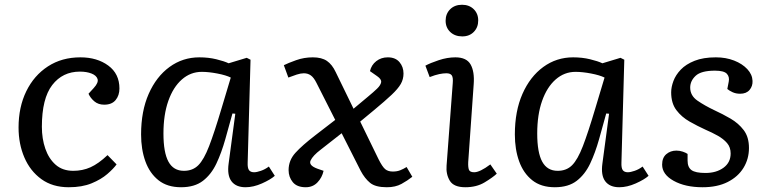

<svg xmlns="http://www.w3.org/2000/svg" viewBox="-20 -773 3232 807"><path d="M318 -532Q388 -532 435 -497.5Q482 -463 482 -401Q482 -372 466 -352.5Q450 -333 418 -333Q393 -333 376.5 -347Q360 -361 352 -379L374 -403Q395 -426 390 -441Q385 -456 364.5 -464Q344 -472 316 -472Q243 -472 199.5 -415.5Q156 -359 156 -240Q156 -190 170.5 -148Q185 -106 214 -80.5Q243 -55 288 -55Q327 -55 360.5 -70Q394 -85 432 -121L470 -82Q457 -64 431 -41.5Q405 -19 365 -2.5Q325 14 269 14Q201 14 154 -20Q107 -54 82.5 -111Q58 -168 58 -237Q58 -323 90.5 -389.5Q123 -456 181.5 -494Q240 -532 318 -532Z M1021 -90Q1020 -67 1026.5 -58Q1033 -49 1048 -49Q1059 -49 1076.5 -55Q1094 -61 1110 -73L1135 -34Q1117 -18 1081 -2Q1045 14 1012 14Q972 14 953 -11Q934 -36 941 -86L969 -295L957 -296L927 -188Q911 -131 889.5 -85.5Q868 -40 833 -13Q798 14 741 14Q683 14 646 -15.5Q609 -45 591 -95Q573 -145 573 -208Q573 -306 605 -378.5Q637 -451 692.5 -491.5Q748 -532 818 -532Q856 -532 889 -524Q922 -516 941 -507L1017 -530L1033 -522ZM753 -55Q790 -55 813.5 -78.5Q837 -102 859 -159Q881 -216 911 -317L950 -447Q930 -457 893.5 -464Q857 -471 828 -471Q781 -471 744.5 -439Q708 -407 687.5 -349Q667 -291 667 -212Q667 -132 688 -93.5Q709 -55 753 -55Z M1466 -316 1527 -367Q1550 -386 1565 -400.5Q1580 -415 1582 -427.5Q1584 -440 1565 -453L1535 -474Q1541 -500 1561.5 -516Q1582 -532 1610 -532Q1642 -532 1659 -512Q1676 -492 1676 -464Q1676 -440 1664.5 -420Q1653 -400 1626 -374.5Q1599 -349 1552 -310L1494 -262L1571 -104Q1587 -72 1599 -62Q1611 -52 1631 -52Q1649 -52 1662.5 -57.5Q1676 -63 1689 -71L1713 -30Q1693 -14 1667.5 0Q1642 14 1606 14Q1558 14 1535.5 -4.5Q1513 -23 1496 -55L1416 -213L1328 -144Q1295 -119 1285.5 -98.5Q1276 -78 1314 -64L1340 -55Q1334 -27 1314.5 -6.5Q1295 14 1265 14Q1228 14 1210.5 -7.5Q1193 -29 1193 -58Q1193 -99 1221.5 -130.5Q1250 -162 1306 -205L1389 -269L1310 -425Q1299 -447 1286.5 -456Q1274 -465 1257 -465Q1244 -465 1227 -459.5Q1210 -454 1192 -447L1173 -499Q1191 -508 1224.5 -520Q1258 -532 1295 -532Q1332 -532 1354 -517Q1376 -502 1391 -470Z M1853 -686Q1853 -715 1872 -734Q1891 -753 1922 -753Q1952 -753 1971 -734.5Q1990 -716 1990 -687Q1990 -658 1971.5 -639Q1953 -620 1923 -620Q1892 -620 1872.5 -638.5Q1853 -657 1853 -686ZM1883 -424Q1885 -447 1879 -456Q1873 -465 1856 -465Q1843 -465 1826 -461.5Q1809 -458 1786 -449L1768 -497Q1788 -508 1824 -520Q1860 -532 1894 -532Q1941 -532 1958 -502Q1975 -472 1971 -419L1948 -92Q1947 -70 1951 -59.5Q1955 -49 1973 -49Q1997 -49 2041 -82L2068 -43Q2051 -27 2017 -6.5Q1983 14 1936 14Q1887 14 1870.5 -13.5Q1854 -41 1857 -77Z M2592 -90Q2591 -67 2597.5 -58Q2604 -49 2619 -49Q2630 -49 2647.5 -55Q2665 -61 2681 -73L2706 -34Q2688 -18 2652 -2Q2616 14 2583 14Q2543 14 2524 -11Q2505 -36 2512 -86L2540 -295L2528 -296L2498 -188Q2482 -131 2460.5 -85.5Q2439 -40 2404 -13Q2369 14 2312 14Q2254 14 2217 -15.5Q2180 -45 2162 -95Q2144 -145 2144 -208Q2144 -306 2176 -378.5Q2208 -451 2263.5 -491.5Q2319 -532 2389 -532Q2427 -532 2460 -524Q2493 -516 2512 -507L2588 -530L2604 -522ZM2324 -55Q2361 -55 2384.5 -78.5Q2408 -102 2430 -159Q2452 -216 2482 -317L2521 -447Q2501 -457 2464.5 -464Q2428 -471 2399 -471Q2352 -471 2315.5 -439Q2279 -407 2258.5 -349Q2238 -291 2238 -212Q2238 -132 2259 -93.5Q2280 -55 2324 -55Z M2945 -46Q2991 -46 3021 -68Q3051 -90 3051 -128Q3051 -154 3036 -171.5Q3021 -189 2997 -202.5Q2973 -216 2945 -228Q2912 -243 2878.5 -262Q2845 -281 2823 -310Q2801 -339 2801 -385Q2801 -407 2810.5 -432.5Q2820 -458 2841.5 -480.5Q2863 -503 2899.5 -517.5Q2936 -532 2989 -532Q3031 -532 3065.5 -518.5Q3100 -505 3121 -482.5Q3142 -460 3143 -433Q3144 -411 3130.5 -395Q3117 -379 3091 -379Q3073 -379 3059 -385.5Q3045 -392 3037 -399L3043 -430Q3047 -450 3035 -463Q3023 -476 2985 -476Q2927 -476 2904 -454.5Q2881 -433 2881 -405Q2881 -371 2911.5 -350Q2942 -329 2982 -310Q3017 -294 3050.5 -274.5Q3084 -255 3106 -226Q3128 -197 3128 -151Q3128 -105 3105 -67.5Q3082 -30 3038.5 -8Q2995 14 2933 14Q2860 14 2811.5 -13Q2763 -40 2763 -81Q2763 -110 2780.5 -125Q2798 -140 2823 -140Q2837 -140 2850 -135.5Q2863 -131 2870 -126V-98Q2870 -70 2886.5 -58Q2903 -46 2945 -46Z"/></svg>

Font: Literata 7pt
Style: Italic
Weight: 400
Italic angle: -2°
Designer: Latin by Veronika Burian and Jose Scaglione. Greek by Irene Vlachou. Cyrillic by Vera Evstafieva
Foundry: TypeTogether
Version: Version 3.002